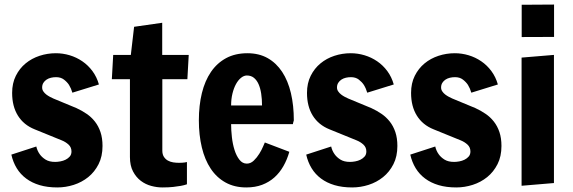

<svg xmlns="http://www.w3.org/2000/svg" viewBox="-20 -801 2487 834"><path d="M137.7 -164.6Q142.1 -145.5 152.8 -130.9Q161.6 -118.2 177.7 -107.9Q193.8 -97.7 219.7 -97.7Q229.5 -97.7 241.9 -99.9Q254.4 -102.1 265.1 -107.4Q275.9 -112.8 283.2 -121.3Q290.5 -129.9 290.5 -143.1Q290.5 -161.1 277.8 -172.9Q265.1 -184.6 248 -191.4L130.4 -239.3Q83 -258.3 57.9 -298.6Q32.7 -338.9 32.7 -397.5Q32.7 -439.5 48.8 -471.7Q64.9 -503.9 91.3 -525.6Q117.7 -547.4 151.9 -558.6Q186 -569.8 222.7 -569.8Q252.9 -569.8 282.5 -561Q312 -552.2 337.4 -534.9Q362.8 -517.6 381.6 -492.2Q400.4 -466.8 409.7 -434.1L294.4 -398.4Q289.1 -417 279.8 -432.1Q271.5 -444.8 257.8 -455.3Q244.1 -465.8 223.6 -465.8Q212.4 -465.8 201.7 -463.4Q190.9 -460.9 182.4 -455.3Q173.8 -449.7 168.5 -441.2Q163.1 -432.6 163.1 -420.9Q163.1 -411.6 168.2 -404.1Q173.3 -396.5 180.9 -390.6Q188.5 -384.8 196.8 -380.4Q205.1 -376 211.9 -373L312 -331.5Q335.4 -320.8 356.2 -306.6Q377 -292.5 392.3 -272.9Q407.7 -253.4 416.5 -227.3Q425.3 -201.2 425.3 -167Q425.3 -121.6 408.2 -87.9Q391.1 -54.2 363.3 -31.7Q335.4 -9.3 300.3 2Q265.1 13.2 229 13.2Q186 13.2 152.3 3.2Q118.7 -6.8 93.8 -25.4Q68.8 -43.9 52.7 -70.3Q36.6 -96.7 29.3 -129.4Z M548.3 -562.5 562.5 -684.6 684.6 -702.1V-562.5H799.8L793.9 -457H685.1V-147Q685.1 -130.4 691.9 -119.9Q698.7 -109.4 709.2 -103.5Q719.7 -97.7 732.4 -95.7Q745.1 -93.8 756.8 -93.8Q772 -93.8 781.7 -95.2Q787.1 -96.2 792 -97.2V-0.5Q781.2 3.4 765.6 6.3Q752.4 8.8 732.4 11Q712.4 13.2 684.6 13.2Q661.6 13.2 637 6.6Q612.3 0 591.8 -15.4Q571.3 -30.8 557.9 -56.2Q544.4 -81.5 544.4 -119.1V-457H465.8L471.7 -562.5Z M983.9 -261.7Q983.9 -235.4 987.3 -205.1Q990.7 -174.8 998.8 -149.4Q1006.8 -124 1020 -107.2Q1033.2 -90.3 1052.2 -90.3Q1068.8 -90.3 1082.5 -103.5Q1096.2 -116.7 1106.4 -133.3Q1116.7 -149.9 1122.8 -164.6Q1128.9 -179.2 1130.4 -182.1L1236.8 -141.6Q1227.1 -107.4 1210.9 -79.1Q1194.8 -50.8 1171.9 -30.3Q1148.9 -9.8 1118.7 1.7Q1088.4 13.2 1049.8 13.2Q998.5 13.2 959.7 -8.3Q920.9 -29.8 895.3 -68.4Q869.6 -106.9 856.7 -160.6Q843.8 -214.4 843.8 -278.3Q843.8 -342.8 856.9 -396.5Q870.1 -450.2 896.5 -488.8Q922.9 -527.3 962.4 -548.6Q1002 -569.8 1054.7 -569.8Q1105 -569.8 1142.6 -548.6Q1180.2 -527.3 1205.6 -488.8Q1231 -450.2 1243.7 -396.5Q1256.3 -342.8 1256.3 -278.3L1254.4 -271.5Q1253.4 -268.6 1252.9 -265.9Q1252.4 -263.2 1252.4 -261.7ZM1118.2 -342.8Q1118.2 -370.6 1114.5 -394.5Q1110.8 -418.5 1103 -435.8Q1095.2 -453.1 1082.8 -463.1Q1070.3 -473.1 1052.2 -473.1Q1039.6 -473.1 1027.1 -463.1Q1014.6 -453.1 1005.1 -435.8Q995.6 -418.5 989.7 -394.5Q983.9 -370.6 983.9 -342.8Z M1418.5 -164.6Q1422.9 -145.5 1433.6 -130.9Q1442.4 -118.2 1458.5 -107.9Q1474.6 -97.7 1500.5 -97.7Q1510.3 -97.7 1522.7 -99.9Q1535.2 -102.1 1545.9 -107.4Q1556.6 -112.8 1564 -121.3Q1571.3 -129.9 1571.3 -143.1Q1571.3 -161.1 1558.6 -172.9Q1545.9 -184.6 1528.8 -191.4L1411.1 -239.3Q1363.8 -258.3 1338.6 -298.6Q1313.5 -338.9 1313.5 -397.5Q1313.5 -439.5 1329.6 -471.7Q1345.7 -503.9 1372.1 -525.6Q1398.4 -547.4 1432.6 -558.6Q1466.8 -569.8 1503.4 -569.8Q1533.7 -569.8 1563.2 -561Q1592.8 -552.2 1618.2 -534.9Q1643.6 -517.6 1662.4 -492.2Q1681.2 -466.8 1690.4 -434.1L1575.2 -398.4Q1569.8 -417 1560.5 -432.1Q1552.2 -444.8 1538.6 -455.3Q1524.9 -465.8 1504.4 -465.8Q1493.2 -465.8 1482.4 -463.4Q1471.7 -460.9 1463.1 -455.3Q1454.6 -449.7 1449.2 -441.2Q1443.8 -432.6 1443.8 -420.9Q1443.8 -411.6 1449 -404.1Q1454.1 -396.5 1461.7 -390.6Q1469.2 -384.8 1477.5 -380.4Q1485.8 -376 1492.7 -373L1592.8 -331.5Q1616.2 -320.8 1637 -306.6Q1657.7 -292.5 1673.1 -272.9Q1688.5 -253.4 1697.3 -227.3Q1706.1 -201.2 1706.1 -167Q1706.1 -121.6 1689 -87.9Q1671.9 -54.2 1644 -31.7Q1616.2 -9.3 1581.1 2Q1545.9 13.2 1509.8 13.2Q1466.8 13.2 1433.1 3.2Q1399.4 -6.8 1374.5 -25.4Q1349.6 -43.9 1333.5 -70.3Q1317.4 -96.7 1310.1 -129.4Z M1870.6 -164.6Q1875 -145.5 1885.7 -130.9Q1894.5 -118.2 1910.6 -107.9Q1926.8 -97.7 1952.6 -97.7Q1962.4 -97.7 1974.9 -99.9Q1987.3 -102.1 1998 -107.4Q2008.8 -112.8 2016.1 -121.3Q2023.4 -129.9 2023.4 -143.1Q2023.4 -161.1 2010.7 -172.9Q1998 -184.6 1981 -191.4L1863.3 -239.3Q1815.9 -258.3 1790.8 -298.6Q1765.6 -338.9 1765.6 -397.5Q1765.6 -439.5 1781.7 -471.7Q1797.9 -503.9 1824.2 -525.6Q1850.6 -547.4 1884.8 -558.6Q1918.9 -569.8 1955.6 -569.8Q1985.8 -569.8 2015.4 -561Q2044.9 -552.2 2070.3 -534.9Q2095.7 -517.6 2114.5 -492.2Q2133.3 -466.8 2142.6 -434.1L2027.3 -398.4Q2022 -417 2012.7 -432.1Q2004.4 -444.8 1990.7 -455.3Q1977.1 -465.8 1956.5 -465.8Q1945.3 -465.8 1934.6 -463.4Q1923.8 -460.9 1915.3 -455.3Q1906.7 -449.7 1901.4 -441.2Q1896 -432.6 1896 -420.9Q1896 -411.6 1901.1 -404.1Q1906.2 -396.5 1913.8 -390.6Q1921.4 -384.8 1929.7 -380.4Q1938 -376 1944.8 -373L2044.9 -331.5Q2068.4 -320.8 2089.1 -306.6Q2109.9 -292.5 2125.2 -272.9Q2140.6 -253.4 2149.4 -227.3Q2158.2 -201.2 2158.2 -167Q2158.2 -121.6 2141.1 -87.9Q2124 -54.2 2096.2 -31.7Q2068.4 -9.3 2033.2 2Q1998 13.2 1961.9 13.2Q1918.9 13.2 1885.3 3.2Q1851.6 -6.8 1826.7 -25.4Q1801.8 -43.9 1785.6 -70.3Q1769.5 -96.7 1762.2 -129.4Z M2245.6 -550.8 2386.2 -562.5V-5.9L2245.6 5.9ZM2386.7 -781.2V-640.6L2246.1 -640.1V-780.3Z"/></svg>

Font: Francois One
Style: Regular
Weight: 400
Designer: Vernon Adams
Foundry: vernon adams
Version: Version 1.000